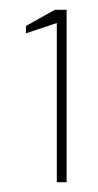

<svg xmlns="http://www.w3.org/2000/svg" viewBox="-20 -724 200 392"><path d="M96 -352V-677L33 -656V-671L92 -704H116V-352Z"/></svg>

Font: DM Sans 11pt Thin
Style: Regular
Weight: 250
Version: Version 4.004;gftools[0.9.30]